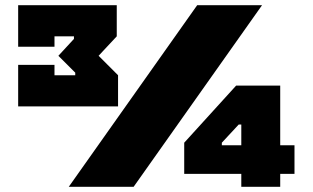

<svg xmlns="http://www.w3.org/2000/svg" viewBox="-20 -720 1205 740"><path d="M245 0 740 -700H990L495 0ZM1060 -160H1115V-50H1060V0H910V-50H690V-170L890 -390H1060ZM910 -240H900L835 -170V-160H910ZM190 -540H50V-700H430V-580L360 -505L435 -430V-310H50V-470H190V-430H270V-440L205 -505L265 -570V-580H190Z"/></svg>

Font: Imperial One
Style: Regular
Weight: 400
Designer: Jovanny Lemonad
Foundry: Jovanny Lemonad
Version: Version 1.000